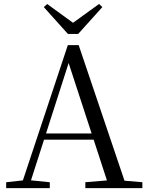

<svg xmlns="http://www.w3.org/2000/svg" viewBox="-20 -966 758 986"><path d="M222.3 -945.4 382.3 -829.1H327.8L488.8 -945.7L505.6 -929.6L381.6 -791.9H328.6L204.9 -929.6ZM11.6 0V-30.1L110.1 -41.1H127.5L235.7 -30.1V0ZM84.4 0 328.3 -734.2H384.1L632.2 0H542.1L321.9 -674.6H342.1L338.3 -660.6L126.3 0ZM192.4 -248.8 195.9 -280.7H500.1L503.6 -248.8ZM418.3 0V-30.3L551.9 -41.3H580.7L711.1 -30.3V0Z"/></svg>

Font: Noto Serif SC
Style: Regular
Weight: 200
Designer: Ryoko NISHIZUKA 西塚涼子 (kana & ideographs); Frank Grießhammer (Latin, Greek & Cyrillic); Wenlong ZHANG 张文龙 (bopomofo); San
Foundry: Adobe
Version: Version 2.001;hotconv 1.1.0;makeotfexe 2.6.0